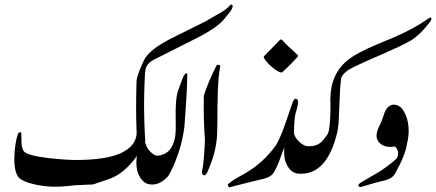

<svg xmlns="http://www.w3.org/2000/svg" viewBox="-20 -824 1916 844"><path d="M608.4 -16.1ZM311.5 -9.8Q311.5 -9.8 389.2 -13.2L454.1 -35.2Q481.4 -44.4 505.9 -60.5Q577.6 -111.8 618.7 -205.6L619.1 -210Q618.7 -213.4 617.7 -216.8Q614.7 -266.1 613.8 -318.4Q612.8 -360.4 613.8 -404.3Q614.7 -450.7 617.2 -499.5Q619.1 -510.7 620.1 -521Q627.4 -547.4 657.2 -562L843.3 -655.8Q937 -702.6 969.2 -744.6Q978.5 -757.3 989.3 -769.5Q1000 -782.2 1002.9 -795.9Q1003.9 -800.3 999.5 -802.7Q995.1 -805.2 991.7 -801.3Q976.1 -782.7 941.9 -763.7Q894 -736.8 886.2 -731.4L738.8 -658.2Q638.7 -608.4 614.3 -562Q606.4 -547.4 593.3 -514.2Q580.6 -482.4 580.1 -464.8Q576.7 -348.1 580.1 -255.9Q587.4 -193.8 525.4 -158.2Q467.8 -124.5 340.3 -121.1Q303.7 -119.6 265.1 -122.6L252 -123.5Q133.3 -132.3 95.2 -150.9Q86.9 -155.3 83.5 -160.6Q73.2 -176.8 74.2 -215.8Q74.7 -240.2 72.3 -241.7Q67.4 -244.6 59.6 -237.8Q44.4 -194.3 43 -127.9Q42 -70.8 61.5 -44.4Q75.7 -29.8 107.9 -20Q174.3 0 247.6 -3.9Q278.3 -5.9 311.5 -9.8Z M719.2 -49.8Q741.7 -85 764.6 -152.3Q782.7 -205.6 790.5 -266.1Q803.2 -430.2 803.2 -497.1Q803.2 -501.5 798.3 -501.5Q794.9 -501.5 791 -495.6Q784.2 -485.8 772.5 -452.6Q764.2 -429.7 762.2 -423.8Q750 -387.7 752.4 -290.5Q753.4 -248 751 -230.5Q741.7 -162.1 697.8 -145.5Q673.3 -136.2 662.1 -141.6Q654.8 -145 648.4 -150.4Q619.6 -172.9 615.2 -215.3Q614.7 -220.2 613.8 -225.6L609.4 -217.3Q568.4 -140.1 583.5 -72.3Q598.1 -26.4 628.9 -15.6Q676.3 -2.4 719.2 -49.8Z M948.2 -534.2Q944.8 -516.1 940.9 -481Q937 -436 936 -356.9Q936 -266.1 934.1 -230Q930.2 -152.8 892.1 -68.8Q884.8 -53.2 878.9 -53.2Q876 -53.2 873 -55.2Q866.2 -59.1 868.2 -73.2Q876 -100.1 880.9 -208Q874 -294.9 876 -402.8Q892.1 -457 932.1 -537.1Q941.9 -543 948.2 -534.2Z M1139.6 -575.7 1211.9 -649.9H1218.8Q1240.2 -625.5 1287.1 -583.5Q1293 -579.6 1287.1 -572.8Q1248 -529.8 1219.7 -505.9Q1208 -502.9 1179.7 -525.9Q1151.4 -548.8 1139.6 -570.8Z M1257.8 -64.5ZM1235.8 -188H1233.9Q1222.2 -155.8 1210 -123Q1195.8 -85 1180.2 -61Q1170.9 -47.9 1143.1 -39.1Q1089.8 -26.9 985.8 0Q984.9 -3.9 981 -13.2Q1002 -32.2 1039.1 -51.8Q1134.8 -102.1 1194.8 -188Q1214.8 -224.1 1233.9 -279.8Q1251 -328.1 1267.1 -376Q1269 -380.9 1275.9 -390.1Q1287.1 -390.1 1290 -381.8Q1291 -369.1 1286.1 -350.1Q1277.8 -320.8 1277.8 -319.8Q1271 -282.2 1272.9 -210.9Z M1287.6 -61Q1249.5 -67.4 1232.9 -120.1Q1217.8 -188 1258.8 -265.1L1263.2 -273.4Q1264.2 -268.1 1264.6 -263.2Q1272.9 -219.2 1296.4 -200.2Q1304.7 -191.9 1309.1 -189.9Q1309.6 -188.5 1324.2 -182.6Q1376 -174.8 1403.8 -211.9Q1406.7 -215.8 1409.7 -220.2Q1417 -228 1421.4 -237.3Q1430.7 -256.8 1432.6 -337.9Q1433.1 -362.8 1432.1 -388.2Q1433.1 -405.3 1434.1 -420.9Q1446.3 -523.4 1533.7 -577.6Q1579.6 -606.4 1674.8 -644.5Q1792 -691.4 1864.7 -743.7Q1876.5 -752 1876.5 -740.7Q1876.5 -734.4 1865.7 -721.7L1853 -706.5Q1820.3 -667.5 1788.6 -647.5Q1757.8 -627.9 1641.6 -577.6Q1532.2 -530.3 1511.7 -516.6Q1485.8 -499.5 1479.5 -480Q1474.1 -436.5 1472.7 -382.3Q1472.7 -382.3 1469.7 -308.1Q1468.8 -275.4 1463.4 -245.6Q1417 -47.9 1287.6 -61Z M1769 -191.9Q1762.2 -143.1 1717.3 -62Q1705.1 -40 1675.3 -32.2Q1650.4 -25.9 1624 -19Q1605 -13.2 1566.4 -2Q1557.1 -2 1555.2 -7.8Q1555.2 -15.1 1568.4 -22.9Q1608.4 -46.9 1648.4 -69.8Q1692.4 -98.1 1723.1 -127Q1732.4 -139.2 1729 -160.2Q1723.1 -174.8 1715.3 -180.2Q1705.1 -178.2 1696.3 -178.2Q1660.2 -178.2 1642.1 -203.1Q1635.3 -214.8 1635.3 -228Q1635.3 -242.2 1644 -263.2Q1652.3 -278.8 1659.2 -296.4Q1666 -314 1672.4 -334Q1683.1 -356 1701.2 -362.8Q1734.4 -369.1 1754.4 -335.9Q1776.4 -298.8 1776.4 -248Q1776.4 -221.2 1769 -191.9Z"/></svg>

Font: Jameel Khushkhati
Style: Regular
Weight: 400
Version: Version 3.5